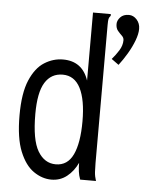

<svg xmlns="http://www.w3.org/2000/svg" viewBox="-50 -710 601 762"><g transform="rotate(5 250.0 -329.0)"><path d="M433 -668Q451 -668 464.5 -653Q478 -638 478 -616Q478 -596 468 -569.5Q458 -543 442 -516Q426 -489 409 -467L380 -488Q395 -505 407.5 -525Q420 -545 420 -566Q420 -576 412 -583.5Q404 -591 395.5 -601Q387 -611 387 -628Q387 -642 399 -655Q411 -668 433 -668ZM183 10Q146 10 112 -13.5Q78 -37 56.5 -90Q35 -143 35 -233Q35 -322 57 -373.5Q79 -425 114 -447Q149 -469 188 -469Q265 -469 290 -394V-665H361V-658Q355 -652 353.5 -645Q352 -638 352 -621V-71Q352 -53 353 -35.5Q354 -18 360 0H297Q291 -16 289 -32Q287 -48 287 -66Q271 -32 244.5 -11Q218 10 183 10ZM195 -52Q242 -52 264 -98.5Q286 -145 286 -231Q286 -317 262.5 -363Q239 -409 192 -409Q146 -409 121.5 -369.5Q97 -330 97 -244Q97 -141 123.5 -96.5Q150 -52 195 -52Z"/></g></svg>

Font: Ligconsolata
Style: Regular
Weight: 400
Monospace: yes
Designer: Raph Levien, Cyreal, Brenton Simpson
Foundry: Raph Levien, Cyreal, Google
Version: Version 3.001; ttfautohint (v1.8.2.53-6de2)